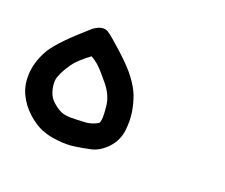

<svg xmlns="http://www.w3.org/2000/svg" viewBox="-70 -263 639 546"><g transform="rotate(20 250.0 10.5)"><path d="M144.5 181.6Q140.6 181.2 137.2 180.7Q133.8 180.2 130.4 179.7Q127 179.2 123.5 178.5Q120.1 177.7 116.7 176.8Q113.3 175.8 109.9 174.8Q106.4 173.8 103.3 172.6Q100.1 171.4 96.7 170.4Q85.4 165.5 74 158Q62.5 150.4 51.3 140.1Q28.3 119.1 15.1 90.8Q2 62 5.4 24.9Q9.3 -12.2 30.8 -47.4Q52.2 -81.5 129.4 -148.9L129.9 -149.4Q156.7 -168.9 174.8 -157.7Q187.5 -149.4 224.1 -116.2Q261.2 -82.5 278.8 -58.6Q296.9 -34.2 305.2 -12.7Q313 8.3 317.4 34.2Q321.3 60.5 317.9 89.4Q315.9 105 309.6 118.7Q303.2 132.3 292.5 144Q270.5 167 246.1 172.9Q224.6 177.7 198.7 181.6Q172.4 185.5 144.5 181.6ZM239.7 95.2Q240.7 94.7 241.5 93.5Q242.2 92.3 242.9 89.8Q243.7 87.4 244.1 84Q246.1 72.3 242.7 41.5Q241.2 27.3 234.9 12.9Q228.5 -1.5 217.3 -15.6Q193.8 -44.9 180.7 -57.1Q169.9 -67.4 155.3 -75.7Q120.6 -50.3 106.9 -30.3Q91.8 -8.3 85 9.3Q82.5 14.6 81.5 20.5Q80.6 26.4 80.8 33Q81.1 39.6 82.5 46.9Q86.4 68.4 99.1 81.5Q113.3 95.2 127 102.1Q140.6 108.4 158.7 108.4Q178.2 108.4 201.2 106.9Q204.6 106.9 207.8 106.4Q210.9 106 214.4 105.2Q217.8 104.5 220.9 103.5Q224.1 102.5 227.3 101.3Q230.5 100.1 233.6 98.6Q236.8 97.2 239.7 95.2Z"/></g></svg>

Font: NaikaiFont
Style: Bold
Weight: 700
Version: Version 1.89